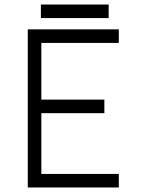

<svg xmlns="http://www.w3.org/2000/svg" viewBox="-20 -830 638 850"><path d="M161 -750H461V-810H161ZM103 0H506V-60H163V-329H442V-389H163V-640H506V-700H103Z"/></svg>

Font: Unageo Variable
Style: Regular
Weight: 300
Designer: Richard Sepsi
Foundry: Richard Sepsi
Version: Version 2.200